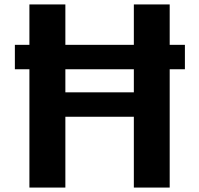

<svg xmlns="http://www.w3.org/2000/svg" viewBox="-20 -845 898 865"><path d="M112.5 0H274.5V-319H583V0H744.5V-533H813V-643H744.5V-825H583V-643H274.5V-825H112.5V-643H47V-533H112.5ZM274.5 -429V-533H583V-429Z"/></svg>

Font: Spartan
Style: Bold
Weight: 700
Designer: Matt Bailey, Mirko Velimirovic
Foundry: Matt Bailey
Version: Version 1.003; ttfautohint (v1.8.3)